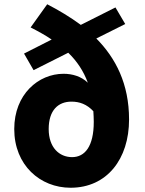

<svg xmlns="http://www.w3.org/2000/svg" viewBox="-20 -869 683 903"><path d="M312 14C483 14 587 -121 587 -307C587 -475 524 -596 433 -688L569 -756L523 -834L360 -752C310 -789 256 -821 202 -849L124 -740C161 -721 194 -703 223 -683L93 -617L138 -539L301 -621C342 -581 373 -535 393 -480C362 -510 320 -522 279 -522C161 -522 47 -426 47 -262C47 -92 169 14 312 14ZM209 -262C209 -351 254 -391 316 -391C354 -391 388 -379 419 -346C420 -330 421 -313 421 -296C421 -180 379 -130 319 -130C259 -130 209 -175 209 -262Z"/></svg>

Font: Noto Sans JP Black
Style: Regular
Weight: 900
Designer: Ryoko NISHIZUKA  (kana, bopomofo & ideographs); Paul D. Hunt (Latin, Greek & Cyrillic); Sandoll Communications , Soo-you
Foundry: Adobe
Version: Version 2.002;hotconv 1.0.116;makeotfexe 2.5.65601